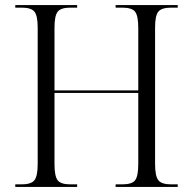

<svg xmlns="http://www.w3.org/2000/svg" viewBox="-20 -734 757 754"><path d="M40 0V-10H65Q102 -10 115 -26Q128 -42 128 -90V-626Q128 -673 115 -688.5Q102 -704 65 -704H40V-714H283V-704H256Q219 -704 206.5 -688Q194 -672 194 -625V-379H523V-624Q523 -672 510.5 -688Q498 -704 460 -704H434V-714H678V-704H652Q615 -704 602 -688.5Q589 -673 589 -626V-90Q589 -42 602 -26Q615 -10 652 -10H678V0H434V-10H460Q498 -10 510.5 -26Q523 -42 523 -90V-369H194V-90Q194 -42 206.5 -26Q219 -10 256 -10H283V0Z"/></svg>

Font: Noto Serif Display SemiCondensed Light
Style: Regular
Weight: 300
Width: 4
Designer: Monotype Design Team
Foundry: Monotype Imaging Inc.
Version: Version 2.009